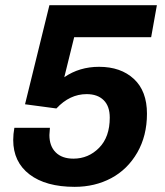

<svg xmlns="http://www.w3.org/2000/svg" viewBox="-20 -706 635 738"><path d="M267.1 12.2Q156.2 12.2 93.5 -35.6Q30.8 -83.5 30.8 -168Q30.8 -190.4 35.2 -214.8H171.9Q169.9 -192.4 169.9 -187Q169.9 -144.5 194.1 -120.4Q218.3 -96.2 262.2 -96.2Q319.8 -96.2 360.8 -137.7Q401.9 -179.2 401.9 -253.9Q401.9 -297.9 378.4 -321Q355 -344.2 313 -344.2Q248 -344.2 196.8 -289.1L76.2 -305.2L169.9 -686H583L561 -563H265.1L227.1 -409.2Q285.2 -449.2 360.8 -449.2Q444.3 -449.2 494.6 -402.6Q544.9 -356 544.9 -269Q544.9 -184.1 507.6 -119.4Q470.2 -54.7 407.5 -21.2Q344.7 12.2 267.1 12.2Z"/></svg>

Font: Archivo
Style: Bold Italic
Weight: 700
Italic angle: -10°
Designer: Hector Gatti
Foundry: Omnibus-Type
Version: Version 2.001